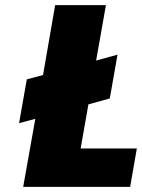

<svg xmlns="http://www.w3.org/2000/svg" viewBox="-20 -725 551 745"><path d="M511 -149 485 0H70L117 -264L54 -247L84 -417L147 -434L194 -705H391L353 -490L436 -513L406 -343L323 -320L293 -149Z"/></svg>

Font: Fz Poppins ExtBd
Style: Italic
Weight: 800
Italic angle: -10°
Designer: Ninad Kale (Devanagari), Jonny Pinhorn (Latin)
Foundry: Indian Type Foundry
Version: Vit hóa bi Vntype.Com & FontZin.Com